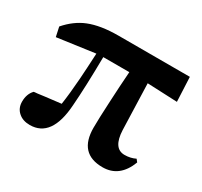

<svg xmlns="http://www.w3.org/2000/svg" viewBox="-123 -714 941 894"><g transform="rotate(30 347.5 -267.0)"><path d="M514 -180Q518 -84 579 -84Q611 -84 637 -97L648 -83Q610 17 519 17Q391 17 391 -122Q391 -168 396 -263Q400 -347 406 -429H266Q264 -266 256 -164Q244 16 127 16Q90 16 67 -4Q42 -25 42 -61Q42 -102 66 -127Q68 -127 73 -128Q78 -129 85 -129Q104 -132 123 -134Q179 -141 207 -144Q216 -205 222 -288Q226 -345 230 -427L28 -399L17 -450Q63 -503 120 -526Q182 -551 278 -551H661L667 -420L506 -427Z"/></g></svg>

Font: Source Han Serif SC Heavy
Style: Regular
Weight: 900
Designer: Ryoko NISHIZUKA  (kana & ideographs); Frank Grießhammer (Latin, Greek & Cyrillic); Wenlong ZHANG  (bopomofo); Sandoll Co
Foundry: Adobe Systems Incorporated
Version: Version 1.001 October 20, 2017